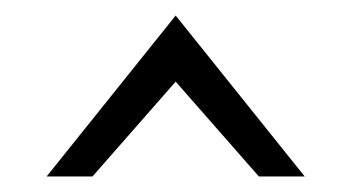

<svg xmlns="http://www.w3.org/2000/svg" viewBox="-20 -764 457 247"><path d="M99 -537 206 -659 313 -537H372L206 -744L40 -537Z"/></svg>

Font: Charger Pro
Style: LitNar
Weight: 300
Designer: Jasper
Foundry: Cannot Into Space Fonts
Version: Version 1.09